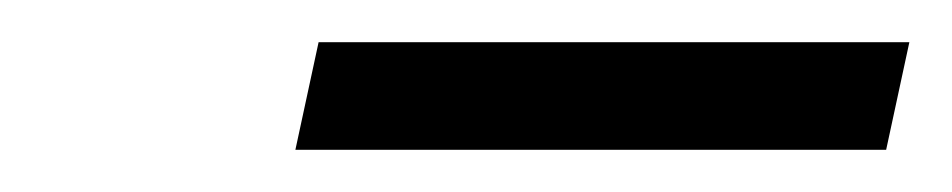

<svg xmlns="http://www.w3.org/2000/svg" viewBox="-20 -324 451 91"><path d="M131 -304H411L400 -253H120Z"/></svg>

Font: Afta sans
Style: Italic
Weight: 400
Italic angle: -12°
Designer: par.qink
Foundry: Oriol Esparraguera Font
Version: Version 1.000